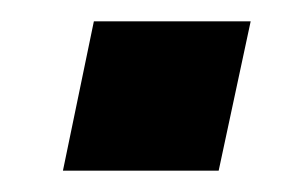

<svg xmlns="http://www.w3.org/2000/svg" viewBox="-20 -393 279 180"><path d="M39 -233H185L215 -373H68Z"/></svg>

Font: Geist SemiBold
Style: Italic
Weight: 600
Italic angle: -12°
Designer: Basement.studio, Andrés Briganti, Mateo Zaragoza
Foundry: Basement.studio, Vercel, Andrés Briganti, Guido Ferreyra, Mateo Zaragoza
Version: Version 1.500